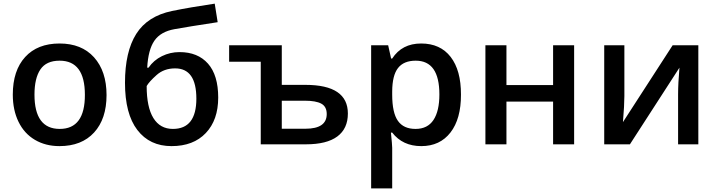

<svg xmlns="http://www.w3.org/2000/svg" viewBox="-20 -787 3910 1047"><path d="M168 -271Q168 -84 305.7 -84Q443.4 -84 442.9 -270Q442.9 -456.1 305.2 -456.1Q232.4 -456.1 200.2 -408.2Q168 -360.4 168 -271ZM304.2 9.8Q228.5 9.8 170.4 -24.4Q112.3 -58.6 81.1 -122.6Q49.8 -186.5 49.8 -271Q49.8 -402.3 117.2 -476.1Q184.6 -549.8 304.7 -549.8Q424.8 -549.8 492.7 -474.6Q561 -398.4 561 -268.6Q561 -138.7 493.2 -64.5Q425.3 9.8 304.2 9.8Z M922.9 -84Q1050.8 -84 1050.8 -249Q1050.8 -414.1 935.1 -414.1Q874.5 -414.1 834 -377.9Q793.5 -341.8 779.8 -317.9Q779.8 -202.6 816.4 -143.3Q853 -84 922.9 -84ZM918 -727.1Q1019 -747.6 1150.9 -767.1L1167 -666Q1006.3 -641.6 931.2 -627.9Q856 -614.3 822 -565.2Q788.1 -516.1 782.7 -418H790Q817.9 -458.5 862.8 -480.7Q907.7 -502.9 959 -502.9Q1058.6 -502.9 1114.3 -439.9Q1169.9 -377 1169.9 -254.9Q1169.9 -132.8 1102.3 -61.5Q1034.7 9.8 915.5 9.8Q796.4 9.8 729 -78.1Q661.6 -166 661.6 -335.4Q661.6 -504.9 722.9 -602.1Q784.2 -699.2 918 -727.1Z M1761.7 -165Q1761.7 -205.6 1732.2 -221.7Q1702.6 -237.8 1642.6 -237.8H1516.6V-85H1645.5Q1761.7 -85 1761.7 -165ZM1645.5 -324.2Q1877 -324.2 1877 -168Q1877 -85.4 1819.3 -42.7Q1761.7 0 1647.9 0H1401.9V-450.2H1229.5V-540H1516.6V-324.2Z M2376 -272Q2376 -456.1 2247.1 -456.1Q2181.6 -456.1 2150.4 -416Q2119.1 -376 2118.7 -288.1V-271Q2118.7 -171.9 2149.9 -127.9Q2180.7 -84 2246.1 -84Q2311.5 -84 2343.8 -132.8Q2376 -181.6 2376 -272ZM2118.7 -64H2111.8Q2118.7 4.4 2118.7 19V240.2H2003.9V-540H2096.7Q2100.6 -524.9 2112.8 -467.8H2118.7Q2171.9 -549.8 2276.4 -549.8Q2380.9 -549.8 2437.5 -476.6Q2494.1 -403.3 2493.7 -271Q2494.1 -138.7 2436.5 -64.5Q2378.9 9.8 2277.3 9.8Q2175.8 9.8 2118.7 -64Z M2741.7 -540V-323.2H2996.1V-540H3110.8V0H2996.1V-232.9H2741.7V0H2627V-540Z M3384.8 -540V-263.2Q3384.8 -214.8 3377 -121.1L3647.9 -540H3788.1V0H3677.7V-272Q3677.7 -332 3685.1 -418L3415 0H3274.9V-540Z"/></svg>

Font: OpenSans-Semibold
Style: Regular
Weight: 600
Foundry: Ascender Corporation
Version: Version 1.10